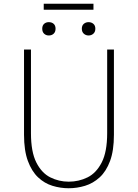

<svg xmlns="http://www.w3.org/2000/svg" viewBox="-20 -990 734 1023"><path d="M346 13Q302 13 259.5 0Q217 -13 183 -45Q149 -77 128.5 -132.5Q108 -188 108 -272V-726H145V-280Q145 -181 173.5 -124.5Q202 -68 248 -45Q294 -22 346 -22Q400 -22 446.5 -45Q493 -68 522 -124.5Q551 -181 551 -280V-726H587V-272Q587 -188 566.5 -132.5Q546 -77 511 -45Q476 -13 433 0Q390 13 346 13ZM240 -801Q225 -801 215 -810.5Q205 -820 205 -837Q205 -854 215 -863Q225 -872 240 -872Q256 -872 266 -863Q276 -854 276 -837Q276 -820 266 -810.5Q256 -801 240 -801ZM213 -938V-970H478V-938ZM452 -801Q437 -801 426.5 -810.5Q416 -820 416 -837Q416 -854 426.5 -863Q437 -872 452 -872Q467 -872 477.5 -863Q488 -854 488 -837Q488 -820 477.5 -810.5Q467 -801 452 -801Z"/></svg>

Font: Noto Sans KR Thin
Style: Regular
Weight: 100
Designer: Ryoko NISHIZUKA 西塚涼子 (kana, bopomofo & ideographs); Paul D. Hunt (Latin, Greek & Cyrillic); Sandoll Communications 산돌커뮤니
Foundry: Adobe
Version: Version 2.004-H2;hotconv 1.0.118;makeotfexe 2.5.65603